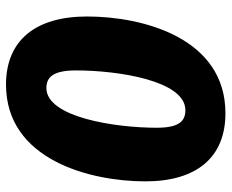

<svg xmlns="http://www.w3.org/2000/svg" viewBox="-84 -648 752 623"><g transform="rotate(90 291.5 -337.0)"><path d="M348 -693C490 -693 569 -601 569 -433C569 -254 499 19 255 19C112 19 34 -76 34 -244C34 -426 104 -693 348 -693ZM338 -563C242 -563 209 -344 209 -208C209 -137 229 -112 266 -112C361 -112 395 -335 395 -470C395 -542 374 -563 338 -563Z"/></g></svg>

Font: Fira Sans ExtraBold
Style: Italic
Weight: 800
Italic angle: -8°
Designer: bBox Type GmbH & Carrois Corporate GbR & Edenspiekermann AG
Foundry: bBox Type GmbH & Carrois Corporate GbR & Edenspiekermann AG
Version: Version 4.301;PS 004.301;hotconv 1.0.88;makeotf.lib2.5.64775